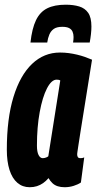

<svg xmlns="http://www.w3.org/2000/svg" viewBox="-20 -774 405 804"><path d="M250.8 10Q234.4 10 221.8 5.9Q209.2 1.9 200 -6.6Q190.8 -15.1 183.2 -28.1Q172.7 -15.8 160.6 -7.3Q148.4 1.2 134.6 5.6Q120.7 10 104.2 10Q74.3 10 52.8 -8.5Q31.2 -26.9 19.9 -62.2Q8.6 -97.5 8.6 -146.9Q8.6 -277.2 36.4 -368Q64.2 -458.8 114.2 -506.4Q164.2 -554 231.2 -554Q250.1 -554 268 -551.6Q285.8 -549.2 303 -545.1Q320.1 -541 335.6 -535.6Q351 -530.1 365.4 -524Q347.6 -412.9 336.1 -340.9Q324.5 -268.9 317.8 -226.8Q311 -184.6 308.1 -164.2Q305.1 -143.8 304.1 -137.3Q303.1 -130.7 303.1 -128.7Q303.1 -120.2 306 -116Q308.9 -111.7 317.1 -111.7Q320.9 -111.7 324.8 -112.3Q328.6 -112.9 332.7 -114.8L318.8 -9.8Q307 -1.6 288.6 4.2Q270.2 10 250.8 10ZM182.3 -119.7 232.4 -437Q228.9 -439.2 225.3 -439.8Q221.6 -440.4 216.9 -440.4Q195.6 -440.4 176.7 -403.9Q157.8 -367.4 146.3 -304.7Q134.7 -242 134.7 -164.3Q134.7 -138.1 141.5 -124.9Q148.3 -111.6 159.2 -111.6Q163.6 -111.6 167.7 -112.7Q171.7 -113.8 175.6 -115.5Q179.5 -117.2 182.3 -119.7ZM255.2 -754.3Q287.4 -754.3 311.6 -747Q335.8 -739.7 349.3 -720.2Q362.8 -700.7 362.8 -663.1Q362.8 -648.7 360.9 -631.2Q359 -613.7 355.6 -595.9H286Q287 -603.5 287.5 -608.3Q288 -613.1 288 -619.1Q288 -631.3 283.9 -641.1Q279.8 -650.9 269.6 -656.3Q259.4 -661.7 240.6 -661.7Q217.8 -661.7 205.4 -653Q193 -644.3 186.7 -629.4Q180.4 -614.5 177.8 -595.9H107.6Q114 -654.7 130.7 -689.4Q147.4 -724.1 177.8 -739.2Q208.2 -754.3 255.2 -754.3Z"/></svg>

Font: Georama ExtraCondensed Thin
Style: Italic
Weight: 100
Width: 2
Italic angle: -9°
Designer: Jean-Baptiste Levee
Foundry: Production Type
Version: Version 1.001